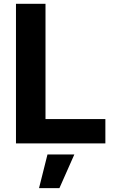

<svg xmlns="http://www.w3.org/2000/svg" viewBox="-20 -747 607 1000"><path d="M63.2 0H528.8V-126.8H217V-727.3H63.2ZM183.2 233H289.4L367.2 57.5H227.3Z"/></svg>

Font: Magic Ui Pro
Style: Bold
Weight: 700
Designer: Stefan Endress, Andreas Faust
Version: Version 1.000;FEAKit 1.0